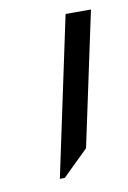

<svg xmlns="http://www.w3.org/2000/svg" viewBox="-56 -668 316 473"><g transform="rotate(-10 102.0 -431.5)"><path d="M56.2 -232.4 140.6 -629.9H204.1L132.8 -295.4L68.4 -232.4Z"/></g></svg>

Font: Open Sans Light
Style: Italic
Weight: 300
Italic angle: -12°
Designer: Monotype Design Team
Foundry: Monotype Imaging Inc.
Version: Version 3.003; ttfautohint (v1.8.4)